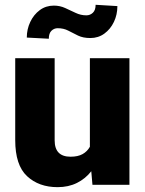

<svg xmlns="http://www.w3.org/2000/svg" viewBox="-20 -771 604 801"><path d="M365.7 0 360.8 -56.6Q336.4 -25.4 301 -7.8Q265.6 9.8 220.2 9.8Q142.1 9.8 92.8 -36.1Q43.5 -82 43.5 -186.5V-528.3H208V-185.5Q208 -117.2 274.4 -117.2Q305.2 -117.2 324.7 -128.2Q344.2 -139.2 355 -158.7V-528.3H520V0ZM378.9 -751 469.7 -745.6Q469.7 -710 455.3 -679.7Q440.9 -649.4 415.5 -630.9Q390.1 -612.3 356.9 -612.3Q326.7 -612.3 305.4 -622.6Q284.2 -632.8 264.9 -643.1Q245.6 -653.3 220.7 -653.3Q205.6 -653.3 194.6 -642.6Q183.6 -631.8 183.6 -609.4L91.8 -614.3Q91.8 -648.9 106.2 -679.4Q120.6 -710 146 -728.8Q171.4 -747.6 204.6 -747.6Q230 -747.6 252 -737.5Q273.9 -727.5 295.4 -717.3Q316.9 -707 340.3 -707Q356 -707 367.4 -717.8Q378.9 -728.5 378.9 -751Z"/></svg>

Font: Vazirmatn RD UI Black
Style: Regular
Weight: 900
Designer: Saber Rastikerdar
Foundry: Saber Rastikerdar
Version: Version 33.003